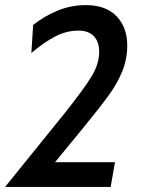

<svg xmlns="http://www.w3.org/2000/svg" viewBox="-50 -734 569 753"><path d="M202 -288Q280 -386 309.5 -435Q339 -484 339 -531Q339 -570 318 -592Q297 -614 258 -614Q211 -614 166.5 -591Q122 -568 73 -526L80 -636Q125 -672 177.5 -693Q230 -714 286 -714Q365 -714 407 -670.5Q449 -627 449 -555Q449 -503 430 -455.5Q411 -408 377 -361Q343 -314 280 -237L166 -98H401L384 -1H-30Z"/></svg>

Font: Cabin Medium
Style: Italic
Weight: 500
Italic angle: -7°
Designer: Pablo Impallari
Foundry: Pablo Impallari. http://www.impallari.com Igino Marini. http://www.ikern.com
Version: Version 2.200